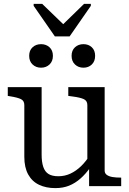

<svg xmlns="http://www.w3.org/2000/svg" viewBox="-20 -957 663 987"><path d="M262 -770H338L447 -927V-937H412L295 -823H315L197 -937H153V-927ZM194 -509V-162Q194 -124 202.5 -99Q211 -74 229.5 -62.5Q248 -51 280 -51Q313 -51 342 -64.5Q371 -78 397 -103Q423 -128 446 -166L447 -100Q421 -63 393.5 -39Q366 -15 335 -2.5Q304 10 264 10Q217 10 181 -7Q145 -24 125 -60Q105 -96 105 -151V-417Q105 -439 87.5 -447.5Q70 -456 32 -462L20 -464V-509ZM518 -509V-80Q518 -66 529 -58Q540 -50 558 -47Q576 -44 600 -44H603V0H438V-104L429 -117V-417Q429 -439 410.5 -447.5Q392 -456 353 -461L331 -464V-509ZM252 -670Q252 -642 234.5 -625.5Q217 -609 191 -609Q165 -609 147.5 -625.5Q130 -642 130 -670Q130 -698 147.5 -714Q165 -730 191 -730Q217 -730 234.5 -714Q252 -698 252 -670ZM469 -670Q469 -642 452 -625.5Q435 -609 409 -609Q383 -609 365.5 -625.5Q348 -642 348 -670Q348 -698 365.5 -714Q383 -730 409 -730Q435 -730 452 -714Q469 -698 469 -670Z"/></svg>

Font: Roboto Serif 28pt
Style: Regular
Weight: 400
Designer: Greg Gazdowicz
Foundry: Commercial Type
Version: Version 1.008